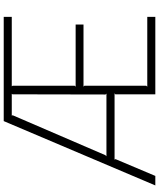

<svg xmlns="http://www.w3.org/2000/svg" viewBox="68 -918 850 1026"><g transform="rotate(-90 493.0 -405.0)"><path d="M916 -43V0H502V-213.9L507.8 -217.8H152.8L155.8 -212.9L65.9 0H15.1L358.9 -810.1H916V-767.1H544.9L547.9 -762.2V-431.2L543 -425.8H875V-383.8H543L547.9 -378.9V-48.8L543 -43ZM502 -763.2 504.9 -767.1H388.2L390.1 -762.2L176.8 -267.1L170.9 -261.2H505.9L501 -266.1Z"/></g></svg>

Font: Sinkin Sans 200 X Light
Style: Regular
Weight: 200
Designer: Keith Bates
Foundry: K-Type
Version: Sinkin Sans (version 1.0)  by Keith Bates   •   © 2014   www